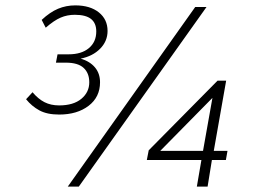

<svg xmlns="http://www.w3.org/2000/svg" viewBox="-20 -694 948 714"><path d="M232 0 706 -668H748L273 0ZM200 -268Q155 -268 126.5 -283.5Q98 -299 77 -325L101 -351Q122 -326 145.5 -314Q169 -302 200 -302Q253 -302 282.5 -326.5Q312 -351 312 -388Q312 -422 291 -441.5Q270 -461 225 -461H188L194 -492H235Q283 -492 310.5 -515Q338 -538 338 -577Q338 -608 318.5 -623.5Q299 -639 258 -639Q230 -639 205.5 -628.5Q181 -618 150 -591L135 -620Q166 -649 196 -661.5Q226 -674 260 -674Q315 -674 347.5 -648Q380 -622 380 -579Q380 -541 352.5 -513Q325 -485 280 -476Q314 -466 333 -443.5Q352 -421 352 -388Q352 -333 309.5 -300.5Q267 -268 200 -268ZM712 0 729 -99H526L533 -135L789 -394H821L775 -133H826L820 -99H768L752 0ZM576 -133H735L770 -330Z"/></svg>

Font: Gantari ExtraLight
Style: Italic
Weight: 250
Italic angle: -10°
Designer: Anugrah Pasau
Foundry: Lafontype
Version: Version 1.000